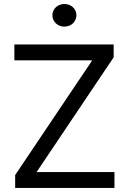

<svg xmlns="http://www.w3.org/2000/svg" viewBox="-20 -926 635 946"><path d="M54.7 -63.5V0H543.9V-78.1H160.2L540 -643.6V-707H50.8V-628.9H434.6ZM267.6 -802.2C276.7 -797.4 286.5 -794.9 296.9 -794.9C307.9 -794.9 318 -797.4 327.1 -802.2C336.3 -807.1 343.4 -814 348.6 -822.8C353.8 -831.5 356.4 -840.8 356.4 -850.6C356.4 -861 353.8 -870.4 348.6 -878.9C343.4 -887.4 336.3 -894 327.1 -898.9C318 -903.8 307.9 -906.2 296.9 -906.2C286.5 -906.2 276.7 -903.8 267.6 -898.9C258.5 -894 251.3 -887.4 246.1 -878.9C240.9 -870.4 238.3 -861 238.3 -850.6C238.3 -840.8 240.9 -831.5 246.1 -822.8C251.3 -814 258.5 -807.1 267.6 -802.2Z"/></svg>

Font: Pretendard Variable
Style: Regular
Weight: 400
Designer: Base glyphs from Inter by Rasmus Andersson; Hangeul glyphs from Noto Sans CJK(Source Han Sans) by Jang Soo-young and Kan
Foundry: Kil Hyung-jin
Version: Version 1.309;Glyphs 3.2 (3225)